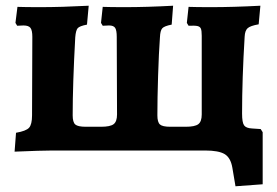

<svg xmlns="http://www.w3.org/2000/svg" viewBox="-20 -526 968 671"><path d="M898 -64V118L803 125L792 60Q786 25 765 12.5Q744 0 697 0H163L111 1L31 4L36 -62Q71 -68 81.5 -79.5Q92 -91 92 -123L93 -397Q93 -420 86.5 -428.5Q80 -437 62 -437L40 -436L34 -446L41 -502Q68 -501 120 -501Q195 -501 290 -506L284 -440Q258 -435 251.5 -427.5Q245 -420 243 -396Q234 -232 234 -123Q234 -99 243 -91Q252 -83 280 -83H333Q365 -83 377 -92Q389 -101 389 -126L388 -397Q388 -420 382.5 -428.5Q377 -437 361 -437L339 -436L333 -446L339 -502Q365 -501 417 -501Q492 -501 585 -506L580 -440Q554 -435 547 -427Q540 -419 539 -396Q535 -342 532.5 -261.5Q530 -181 530 -123Q530 -99 539 -91Q548 -83 575 -83H629Q661 -83 673 -92Q685 -101 685 -126V-401Q685 -419 682 -426Q679 -433 670 -435Q661 -437 639 -436L633 -446L639 -502Q665 -501 718 -501Q795 -501 890 -506L884 -441Q855 -436 845.5 -427.5Q836 -419 835 -398Q826 -250 826 -129Q826 -98 833 -88Q840 -78 861 -77L891 -75Z"/></svg>

Font: Alegreya SC ExtraBold
Style: Regular
Weight: 800
Designer: Juan Pablo del Peral
Foundry: Huerta Tipografica
Version: Version 2.007; ttfautohint (v1.6)